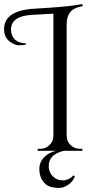

<svg xmlns="http://www.w3.org/2000/svg" viewBox="-70 -740 483 942"><path d="M169 75Q169 105 189 125Q209 145 238 145Q267 145 291 120L297 126Q288 150 267 165Q244 182 219 182Q194 182 173.5 175Q153 168 138 145Q123 122 123 89Q123 56 146 32Q169 8 205 0H115V-10H128Q154 -10 173 -28.5Q192 -47 192 -73V-673L85 -667Q-16 -661 -16 -594Q-16 -567 1.5 -548Q19 -529 57 -527V-521Q42 -518 21.5 -518Q1 -518 -24.5 -538Q-50 -558 -50 -597Q-50 -682 79 -696Q80 -696 178.5 -702.5Q277 -709 334 -720L336 -710Q293 -703 275 -681Q257 -659 257 -620V-73Q257 -47 276 -28.5Q295 -10 321 -10H334V0H243Q169 17 169 75Z"/></svg>

Font: Cinzel Decorative
Style: Regular
Weight: 400
Designer: Natanael Gama
Version: Version 1.001;PS 001.001;hotconv 1.0.56;makeotf.lib2.0.21325